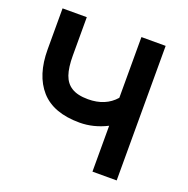

<svg xmlns="http://www.w3.org/2000/svg" viewBox="-126 -826 928 946"><g transform="rotate(20 338.0 -353.0)"><path d="M584.5 0H457.5V-240.5Q387.5 -205 314.5 -205Q177 -205 110.5 -280.2Q44 -355.5 44 -490.5V-705.5H171V-505Q171 -441.5 184.2 -403.8Q197.5 -366 227.5 -347.5Q259 -327.5 314.5 -327.5Q405.5 -327.5 457.5 -387V-705.5H584.5Z"/></g></svg>

Font: Acari Sans
Style: Bold
Weight: 700
Designer: Alfredo Marco Pradil and Stefan Peev (font) & Cristiano Sobral (main changes)
Foundry: Alfredo Marco Pradil and Stefan Peev (font) & Cristiano Sobral (main changes)
Version: Version 1.063; ttfautohint (v1.8.3)